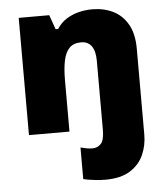

<svg xmlns="http://www.w3.org/2000/svg" viewBox="-55 -612 781 902"><g transform="rotate(-5 335.0 -161.5)"><path d="M405 240Q383 240 352.5 236.5Q322 233 302 228V79Q319 83 331 85.5Q343 88 359 88Q381 88 397.5 71.5Q414 55 414 5V-320Q414 -366 397 -389.5Q380 -413 348 -413Q312 -413 292.5 -393Q273 -373 265 -335Q257 -297 257 -242V0H66V-553H210L234 -485H246Q264 -513 290.5 -530Q317 -547 348.5 -555Q380 -563 413 -563Q467 -563 510.5 -542Q554 -521 580 -476Q606 -431 606 -360V45Q606 95 586.5 139.5Q567 184 523 212Q479 240 405 240Z"/></g></svg>

Font: Noto Sans Devanagari Black
Style: Regular
Weight: 900
Version: Version 2.003